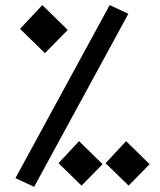

<svg xmlns="http://www.w3.org/2000/svg" viewBox="-20 -723 626 753"><path d="M113.8 9.8 483.4 -668.9 410.2 -703.1 40.5 -24.4ZM156.2 -514.6 245.6 -605.5 146 -703.1 58.6 -609.9ZM299.8 4.9 382.3 -79.1 290 -169.4 209.5 -83ZM484.4 4.9 566.9 -79.1 474.6 -169.4 394 -83Z"/></svg>

Font: Cascadia Code PL
Style: Regular
Weight: 400
Monospace: yes
Designer: Aaron Bell
Foundry: Saja Typeworks
Version: Version 2404.023